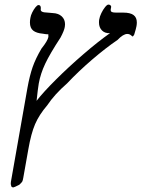

<svg xmlns="http://www.w3.org/2000/svg" viewBox="-20 -622 640 837"><path d="M565 -471Q562.5 -466.5 560.8 -464.8Q559 -463 557.5 -463L552 -467.5Q544.5 -474 535 -474Q517 -474 492.5 -448Q441.5 -413.5 381.2 -361.8Q321 -310 272.5 -258.5Q217.5 -210.5 186 -163Q150.5 -121.5 133 -80.8Q115.5 -40 103.5 29L81.5 153Q79.5 165 77 169.5Q74.5 174 64 183.5Q41.5 195 38 195Q33 195 30.2 191.8Q27.5 188.5 28.5 184Q27 185 27 179Q27 174 27.5 171L99.5 -238Q109 -291 122 -328.8Q135 -366.5 161 -410.5Q187.5 -443.5 191 -461L190.5 -473L186.5 -472.5Q182.5 -472.5 176.5 -473.5Q170.5 -474.5 167.5 -475Q138.5 -477.5 124.5 -488.8Q110.5 -500 110.5 -524Q110.5 -534 112.5 -544Q114 -554.5 120.5 -567.8Q127 -581 134.8 -590.5Q142.5 -600 148 -600Q153 -600 155.5 -596.5Q158 -593 158 -587Q158 -583 157.5 -581Q157 -574 164 -570.8Q171 -567.5 188 -567L210.5 -565Q234.5 -564 249 -550.8Q263.5 -537.5 263.5 -516Q263.5 -513 262.5 -505Q260 -488.5 244 -458.5Q197.5 -387.5 177 -344Q156.5 -300.5 149 -258Q145 -235 139.5 -182.5Q168.5 -220 223.8 -275Q279 -330 342.8 -385Q406.5 -440 459.5 -477.5Q438 -476 424.8 -489Q411.5 -502 411.5 -524Q411.5 -532.5 412.5 -537Q414.5 -550 422 -565.2Q429.5 -580.5 438.2 -591.2Q447 -602 452.5 -602Q458.5 -602 462 -598.5Q465.5 -595 464.5 -591L463 -583L462.5 -579Q462.5 -572 468 -569.5Q473.5 -567 487 -567H518Q547.5 -567 562 -556.5Q576.5 -546 576.5 -524Q576.5 -516.5 575 -508Q573.5 -498.5 565 -471Z"/></svg>

Font: JuliaMono SemiBoldItalic
Style: Regular
Weight: 600
Italic angle: -9°
Monospace: yes
Designer: cormullion
Foundry: corm
Version: Version 0.049; ttfautohint (v1.8.4)